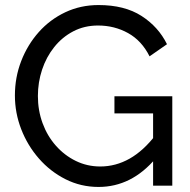

<svg xmlns="http://www.w3.org/2000/svg" viewBox="-20 -735 754 760"><path d="M39 -357Q39 -429 64 -493.5Q89 -558 133.5 -608Q178 -658 238.5 -686.5Q299 -715 370 -715Q473 -715 540 -672Q607 -629 641 -560L572 -512Q541 -574 487 -604Q433 -634 368 -634Q314 -634 270 -611Q226 -588 194.5 -548.5Q163 -509 146.5 -459Q130 -409 130 -355Q130 -298 148.5 -247.5Q167 -197 201 -158.5Q235 -120 280 -98Q325 -76 377 -76Q438 -76 493 -107Q548 -138 597 -202V-109Q501 5 370 5Q300 5 239.5 -25.5Q179 -56 134 -107.5Q89 -159 64 -223.5Q39 -288 39 -357ZM586 -286H433V-354H662V0H586Z"/></svg>

Font: YasnoRaleway Medium
Style: Regular
Weight: 500
Designer: Matt McInerney, Pablo Impallari, Rodrigo Fuenzalida
Foundry: Matt McInerney, Pablo Impallari, Rodrigo Fuenzalida
Version: Version 4.026